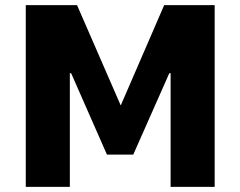

<svg xmlns="http://www.w3.org/2000/svg" viewBox="-20 -725 933 745"><path d="M80 0V-705H279L451 -310H446L617 -705H813V0H642V-441H637L497 -125H395L256 -441H251V0Z"/></svg>

Font: Nunito Sans 7pt SemiCondensed Black
Style: Regular
Weight: 900
Width: 4
Designer: Vernon Adams
Foundry: Vernon Adams
Version: Version 3.101;gftools[0.9.27]